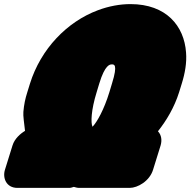

<svg xmlns="http://www.w3.org/2000/svg" viewBox="-54 -828 927 936"><path d="M306 83C313 85 322 88 332 88H578C617 88 675 55 692 0L729 -119C736 -143 734 -169 716 -188C758 -241 796 -305 819 -378L832 -420C848 -471 857 -523 853 -572C844 -701 757 -808 582 -808C531 -808 476 -798 423 -778C273 -722 145 -590 92 -420L79 -378C69 -347 63 -318 60 -283C58 -264 64 -226 68 -190C46 -177 17 -152 7 -119L-30 0C-42 39 -24 88 31 88H281C295 88 293 86 306 83ZM397 -210C388 -229 390 -291 417 -378L430 -421C458 -513 482 -514 491 -514C501 -514 522 -517 492 -421L479 -378C453 -293 419 -233 397 -210Z"/></svg>

Font: Asimov Print
Style: EIt
Weight: 500
Designer: Google
Version: Version 2.000980; 2014